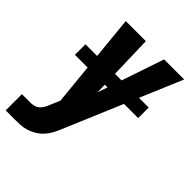

<svg xmlns="http://www.w3.org/2000/svg" viewBox="-243 -629 953 953"><g transform="rotate(45 233.5 -152.5)"><path d="M-33 215V101H27Q40 101 53 97.5Q66 94 76 84.5Q86 75 92.5 63Q99 51 104 38L125 -11L75 -520H216L226 -171L344 -520H485L230 83Q222 103 211.5 123Q201 143 186 159.5Q171 176 151.5 188Q132 200 111 206.5Q90 213 69 214Q48 215 27 215ZM15 -223V-297H459V-223Z"/></g></svg>

Font: Iosevka SS04 Heavy
Style: Italic
Weight: 900
Italic angle: -9°
Monospace: yes
Designer: Belleve Invis
Foundry: Belleve Invis
Version: Version 19.0.0; ttfautohint (v1.8.4)